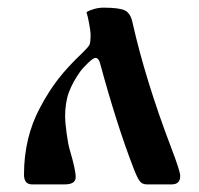

<svg xmlns="http://www.w3.org/2000/svg" viewBox="-20 -484 522 504"><path d="M43 -25.9Q43 -123 85.4 -202.1Q108.4 -245.1 133.1 -276.9Q157.7 -308.6 196.8 -345.7Q210.9 -359.4 214.8 -366.2Q217.8 -371.6 217.8 -394.5Q217.8 -400.9 214.1 -421.6Q210.4 -442.4 207 -451.7Q212.4 -456.1 225.6 -460Q238.8 -463.9 251.5 -463.9Q292 -463.9 307.1 -457Q322.3 -450.2 327.6 -425.8Q361.8 -273.9 428.7 -98.1Q453.1 -34.7 453.1 -22Q453.1 0 430.7 0H365.2Q353 0 346.4 -9Q339.8 -18.1 329.6 -44.9Q285.6 -159.2 242.7 -317.9Q238.8 -332 230.5 -332Q225.1 -332 211.7 -319.3Q198.2 -306.6 190.4 -295.9Q171.4 -269.5 161.1 -242.4Q150.9 -215.3 150.9 -177.2Q150.9 -164.1 154.8 -134.8Q158.7 -105.5 163.1 -90.8Q178.7 -38.1 178.7 -19Q178.7 0 149.9 0H64Q43 0 43 -25.9Z"/></svg>

Font: Monomachus
Style: Medium
Weight: 500
Designer: Alexey Kryukov
Version: Version 1.0